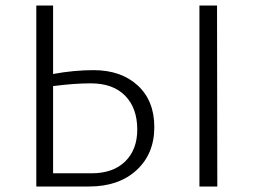

<svg xmlns="http://www.w3.org/2000/svg" viewBox="-20 -678 931 698"><path d="M320 -423Q420 -423 480.5 -367.5Q541 -312 541 -216Q541 -119 476.5 -59.5Q412 0 304 0H112V-658H173V-409Q249 -423 320 -423ZM769 -658 770 0H705V-658ZM313 -48Q391 -48 435 -91Q479 -134 479 -207Q479 -285 435 -330Q391 -375 310 -375Q250 -375 173 -365V-48Z"/></svg>

Font: EauTestSC Semilight
Style: Regular
Weight: 300
Designer: Christian Thalmann (Catharsis Fonts)
Version: Version 0.001;PS 000.001;hotconv 1.0.88;makeotf.lib2.5.64775